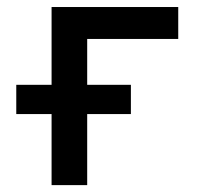

<svg xmlns="http://www.w3.org/2000/svg" viewBox="-20 -538 626 558"><path d="M27.3 -206.5V-291.5H360.4V-206.5ZM129.9 0V-517.6H233.4V0ZM160.2 -424.8V-517.6H498V-424.8Z"/></svg>

Font: Cascadia Code PL
Style: Regular
Weight: 400
Monospace: yes
Designer: Aaron Bell
Foundry: Saja Typeworks
Version: Version 2102.003